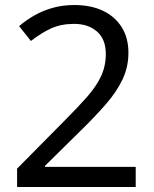

<svg xmlns="http://www.w3.org/2000/svg" viewBox="-20 -744 612 764"><path d="M520 0H48V-73L235 -262Q289 -316 326 -358Q363 -400 382 -440.5Q401 -481 401 -529Q401 -588 366 -618.5Q331 -649 275 -649Q223 -649 183.5 -631Q144 -613 103 -581L56 -640Q84 -664 117.5 -683Q151 -702 190.5 -713Q230 -724 275 -724Q342 -724 390 -701Q438 -678 464.5 -635.5Q491 -593 491 -534Q491 -478 468 -429Q445 -380 404 -332.5Q363 -285 308 -231L159 -84V-80H520Z"/></svg>

Font: uguzrati15
Style: Book
Weight: 400
Designer: Jelle Bosma - Monotype Design Team, Universal Thirst
Foundry: Monotype Imaging Inc.
Version: Version 2.106